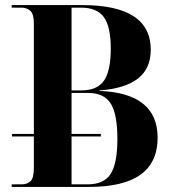

<svg xmlns="http://www.w3.org/2000/svg" viewBox="-20 -734 674 754"><path d="M26 0V-10H65Q87 -10 100 -22.5Q113 -35 113 -76V-198H27V-208H113V-640Q113 -680 98.5 -692Q84 -704 65 -704H26V-714H303Q572 -714 572 -539Q572 -464 521 -425Q470 -386 371 -379V-377Q599 -368 599 -193Q599 0 331 0ZM299 -379Q362 -379 388.5 -417.5Q415 -456 415 -543Q415 -629 388 -666.5Q361 -704 298 -704H261V-379ZM324 -10Q388 -10 414.5 -51Q441 -92 441 -189Q441 -285 415 -327Q389 -369 326 -369H261V-208H376V-198H261V-10Z"/></svg>

Font: Noto Serif Display SemiCondensed
Style: Bold
Weight: 700
Width: 4
Designer: Monotype Design Team
Foundry: Monotype Imaging Inc.
Version: Version 2.009